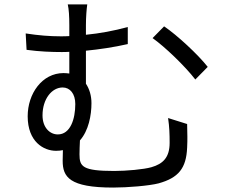

<svg xmlns="http://www.w3.org/2000/svg" viewBox="-20 -810 1040 867"><path d="M172 -289C172 -363 214 -415 263 -415C296 -415 320 -387 320 -340C320 -273 298 -203 241 -203C205 -203 172 -234 172 -289ZM739 -277C745 -237 746 -204 746 -165C746 -99 716 -70 664 -55C629 -45 551 -38 496 -38C352 -38 339 -58 339 -113C339 -131 340 -155 341 -176C380 -220 393 -289 393 -344C393 -378 384 -408 368 -432V-581C429 -587 496 -597 557 -611V-688C495 -671 430 -659 368 -653V-696C368 -733 371 -769 374 -790H286C291 -769 293 -736 293 -696V-647C279 -646 266 -646 253 -646C204 -646 155 -650 96 -659L100 -585C157 -577 215 -575 258 -575C269 -575 281 -575 293 -576V-478C285 -479 276 -480 267 -480C170 -480 105 -387 105 -285C105 -170 177 -129 233 -129C244 -129 255 -130 264 -132C264 -117 263 -101 263 -84C263 -11 293 37 491 37C556 37 653 29 696 18C786 -7 821 -50 825 -143C827 -184 826 -197 825 -250ZM669 -638C724 -599 814 -513 862 -451L918 -508C874 -564 779 -652 721 -691Z"/></svg>

Font: Noto Sans Mono CJK SC Regular
Style: Regular
Weight: 400
Designer: Ryoko NISHIZUKA (kana & ideographs); Paul D. Hunt (Latin, Greek & Cyrillic); Wenlong ZHANG (bopomofo); Sandoll Communica
Foundry: Adobe Systems Incorporated
Version: Version 1.005;PS 1.005;hotconv 1.0.96;makeotf.lib2.5.65012